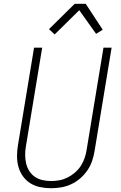

<svg xmlns="http://www.w3.org/2000/svg" viewBox="-20 -987 640 1015"><path d="M249 8Q220 8 191.5 2Q163 -4 140 -18.5Q117 -33 101 -55.5Q85 -78 77.5 -105Q70 -132 70 -161.5Q70 -191 75 -220L160 -735H203L117 -214Q113 -191 113 -168Q113 -145 118 -123.5Q123 -102 134.5 -83.5Q146 -65 164 -52.5Q182 -40 204.5 -35Q227 -30 250 -30Q272 -30 294 -34Q316 -38 337 -48.5Q358 -59 376.5 -75Q395 -91 407.5 -110.5Q420 -130 427.5 -152Q435 -174 438 -195L527 -735H570L480 -189Q476 -163 467 -136.5Q458 -110 442 -86.5Q426 -63 404 -44Q382 -25 356 -13Q330 -1 303 3.5Q276 8 249 8ZM269 -805 239 -833 375 -967H433L523 -830L488 -808L399 -933Z"/></svg>

Font: Iosevka Aile XLt Obl
Style: Regular
Weight: 200
Italic angle: -9°
Designer: Belleve Invis
Foundry: Belleve Invis
Version: Version 31.1.0; ttfautohint (v1.8.4)